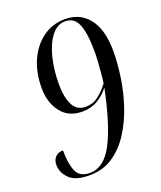

<svg xmlns="http://www.w3.org/2000/svg" viewBox="-137 -811 762 909"><g transform="rotate(-20 244.5 -356.5)"><path d="M157 11Q85 11 55 -20Q25 -51 25 -88Q25 -113 39 -128Q53 -143 78 -143Q78 -76 94.5 -37.5Q111 1 162 1Q235 1 282 -91.5Q329 -184 364 -356Q341 -325 307 -304.5Q273 -284 229 -284Q159 -284 121.5 -332.5Q84 -381 84 -455Q84 -533 111.5 -593.5Q139 -654 187.5 -689Q236 -724 299 -724Q375 -724 419 -667.5Q463 -611 463 -504Q463 -444 453 -374.5Q443 -305 420.5 -237Q398 -169 362 -113Q326 -57 275.5 -23Q225 11 157 11ZM250 -300Q288 -300 317.5 -323.5Q347 -347 367 -375Q370 -393 372.5 -421Q375 -449 377 -478.5Q379 -508 379 -530Q379 -623 360.5 -668.5Q342 -714 297 -714Q256 -714 227 -676.5Q198 -639 182.5 -577.5Q167 -516 167 -444Q167 -377 187 -338.5Q207 -300 250 -300Z"/></g></svg>

Font: Noto Serif Display Condensed
Style: Italic
Weight: 400
Width: 3
Italic angle: -12°
Designer: Monotype Design Team
Foundry: Monotype Imaging Inc.
Version: Version 2.009